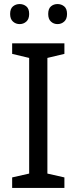

<svg xmlns="http://www.w3.org/2000/svg" viewBox="-20 -928 379 948"><path d="M298 0H40V-52L124 -71V-642L40 -662V-714H298V-662L214 -642V-71L298 -52ZM30 -859Q30 -885 44 -896.5Q58 -908 77 -908Q96 -908 110 -896.5Q124 -885 124 -859Q124 -834 110 -821.5Q96 -809 77 -809Q58 -809 44 -821.5Q30 -834 30 -859ZM218 -859Q218 -885 231.5 -896.5Q245 -908 264 -908Q283 -908 297 -896.5Q311 -885 311 -859Q311 -834 297 -821.5Q283 -809 264 -809Q245 -809 231.5 -821.5Q218 -834 218 -859Z"/></svg>

Font: Noto Sans Javanese
Style: Regular
Weight: 400
Designer: Monotype Design Team
Foundry: Monotype Imaging Inc.
Version: Version 2.004